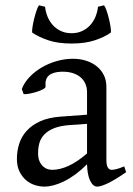

<svg xmlns="http://www.w3.org/2000/svg" viewBox="-20 -691 504 726"><path d="M176.8 -48.8Q206.1 -48.8 239 -63.7Q272 -78.6 309.1 -110.8V-222.7L246.1 -218.3Q208.5 -215.8 184.8 -206.3Q161.1 -196.8 147.5 -182.4Q133.8 -168 128.9 -149.9Q124 -131.8 124 -111.8Q124 -92.3 129.9 -80.1Q135.7 -67.9 144 -60.8Q152.3 -53.7 161.4 -51.3Q170.4 -48.8 176.8 -48.8ZM457 -40Q415.5 -11.2 388.4 1.7Q361.3 14.6 347.7 14.6Q331.5 14.6 320.8 -7.8Q310.1 -30.3 309.1 -69.8Q287.1 -47.9 265.1 -31.7Q243.2 -15.6 222.2 -5.4Q201.2 4.9 182.4 9.8Q163.6 14.6 147.9 14.6Q130.4 14.6 111.8 8.8Q93.3 2.9 78.4 -9.8Q63.5 -22.5 53.7 -42.5Q43.9 -62.5 43.9 -90.8Q43.9 -119.6 52.5 -147Q61 -174.3 80.6 -196Q100.1 -217.8 131.6 -232.2Q163.1 -246.6 209 -250L309.1 -257.3V-342.8Q309.1 -359.4 303 -373.8Q296.9 -388.2 284.7 -398.7Q272.5 -409.2 254.4 -414.8Q236.3 -420.4 212.4 -419.9Q180.7 -418.9 165 -405.8Q149.4 -392.6 152.3 -363.3Q152.8 -358.9 142.3 -353.3Q131.8 -347.7 117.4 -343.3Q103 -338.9 89.1 -336.4Q75.2 -334 69.3 -335.4L62.5 -354.5Q71.8 -378.9 91.6 -399.7Q111.3 -420.4 137.5 -435.8Q163.6 -451.2 194.3 -460Q225.1 -468.8 255.9 -468.8Q282.7 -468.8 305.7 -461.4Q328.6 -454.1 345.7 -440.4Q362.8 -426.8 372.6 -407Q382.3 -387.2 382.3 -362.3V-86.9Q382.3 -66.4 387.7 -57.6Q393.1 -48.8 401.9 -48.8Q408.7 -48.8 419.4 -51.3Q430.2 -53.7 449.7 -62ZM250.5 -526.4Q199.2 -526.4 162.8 -538.6Q126.5 -550.8 101.6 -567.9Q100.6 -573.7 102.8 -588.4Q105 -603 108.9 -619.1Q112.8 -635.3 117.7 -649.9Q122.6 -664.6 127.4 -670.9L150.4 -665.5Q152.3 -646.5 159.7 -628.4Q167 -610.4 179.4 -596.4Q191.9 -582.5 209.7 -574Q227.5 -565.4 250.5 -565.4Q273.4 -565.4 291.3 -574Q309.1 -582.5 321.5 -596.4Q334 -610.4 341.3 -628.4Q348.6 -646.5 350.6 -665.5L373.5 -670.9Q378.4 -664.6 383.3 -649.9Q388.2 -635.3 392.1 -619.1Q396 -603 398.2 -588.4Q400.4 -573.7 399.4 -567.9Q375 -550.8 338.4 -538.6Q301.8 -526.4 250.5 -526.4Z"/></svg>

Font: Noto Serif Devanagari
Style: Bold
Weight: 700
Designer: Monotype Design Team
Foundry: Monotype Imaging Inc.
Version: Version 1.01